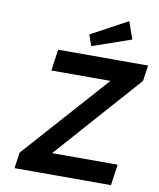

<svg xmlns="http://www.w3.org/2000/svg" viewBox="-98 -1005 898 1082"><g transform="rotate(10 350.5 -464.0)"><path d="M60 0 73 -91 507 -578H169L186 -700H701L688 -610L254 -120H629L612 0ZM366 -752 344 -815 553 -928 588 -829Z"/></g></svg>

Font: Lexend Med
Style: Italic
Weight: 500
Italic angle: -8.13011°
Designer: Bonnie Shaver-Troup, Thomas Jockin
Foundry: Lexend
Version: Version 1.007